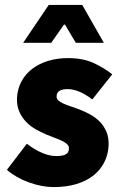

<svg xmlns="http://www.w3.org/2000/svg" viewBox="-20 -748 492 780"><path d="M89 -164Q155 -114 209 -114Q236 -114 248 -121.5Q260 -129 260 -144Q261 -154 253.5 -161.5Q246 -169 232.5 -175.5Q219 -182 202.5 -188Q186 -194 167 -202Q146 -211 124 -223.5Q102 -236 85 -254Q68 -272 58 -295.5Q48 -319 49 -350Q51 -387 67 -417Q83 -447 110.5 -468Q138 -489 175 -500.5Q212 -512 256 -512Q318 -512 361.5 -491.5Q405 -471 436 -446L355 -344Q329 -364 303.5 -375Q278 -386 255 -386Q211 -386 210 -358Q209 -348 216 -341Q223 -334 236 -328Q249 -322 265.5 -316.5Q282 -311 301 -304Q322 -296 344.5 -284Q367 -272 384.5 -254.5Q402 -237 412.5 -212.5Q423 -188 421 -154Q419 -119 403.5 -88.5Q388 -58 360 -35.5Q332 -13 291 -0.5Q250 12 198 12Q150 12 97.5 -7Q45 -26 8 -58ZM178 -728H314L402 -574H288L244 -648H240L188 -574H74Z"/></svg>

Font: Kilde Sans Black
Style: Regular
Weight: 900
Italic angle: -3°
Designer: Paul D. Hunt
Foundry: Adobe Systems Incorporated
Version: Version 1.050;PS Version 1.000;hotconv 1.0.70;makeotf.lib2.5